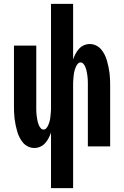

<svg xmlns="http://www.w3.org/2000/svg" viewBox="-20 -755 640 990"><path d="M243 215V-71Q238 -57 230.5 -42.5Q223 -28 212.5 -16.5Q202 -5 187.5 1.5Q173 8 157 8Q140 8 124.5 0.5Q109 -7 98.5 -19.5Q88 -32 80.5 -47Q73 -62 68.5 -78Q64 -94 60.5 -110.5Q57 -127 55 -143.5Q53 -160 52.5 -176.5Q52 -193 52 -210V-520H167V-210Q167 -201 167 -192.5Q167 -184 167.5 -175.5Q168 -167 169 -158.5Q170 -150 171.5 -141.5Q173 -133 175 -125Q177 -117 180.5 -109Q184 -101 190 -94Q196 -87 205 -87Q213 -87 219 -94Q225 -101 228.5 -109Q232 -117 234.5 -125Q237 -133 238.5 -141.5Q240 -150 240.5 -158.5Q241 -167 242 -175.5Q243 -184 243 -192.5Q243 -201 243 -210V-735H357V-449Q362 -463 369.5 -477.5Q377 -492 387.5 -503.5Q398 -515 412.5 -521.5Q427 -528 443 -528Q460 -528 475.5 -520.5Q491 -513 501.5 -500.5Q512 -488 519.5 -473Q527 -458 531.5 -442Q536 -426 539.5 -409.5Q543 -393 545 -376.5Q547 -360 547.5 -343.5Q548 -327 548 -310V0H433V-310Q433 -319 433 -327.5Q433 -336 432.5 -344.5Q432 -353 431 -361.5Q430 -370 428.5 -378.5Q427 -387 425 -395Q423 -403 419.5 -411Q416 -419 410 -426Q404 -433 395 -433Q387 -433 381 -426Q375 -419 371.5 -411Q368 -403 365.5 -395Q363 -387 361.5 -378.5Q360 -370 359.5 -361.5Q359 -353 358 -344.5Q357 -336 357 -327.5Q357 -319 357 -310V215Z"/></svg>

Font: Iosevka Extrabold Extended
Style: Regular
Weight: 800
Width: 7
Monospace: yes
Designer: Belleve Invis
Foundry: Belleve Invis
Version: Version 32.5.0; ttfautohint (v1.8.4)